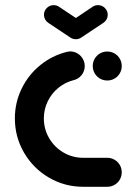

<svg xmlns="http://www.w3.org/2000/svg" viewBox="-20 -716 510 736"><path d="M37 -262.2Q37 -322.6 62.8 -375.7Q88.5 -428.9 133.9 -465.9Q179.3 -503 235.9 -517Q243.3 -518.9 249.3 -518.9Q264.1 -518.9 276.9 -511.3Q289.6 -503.7 297.2 -490.9Q304.8 -478.1 304.8 -463Q304.8 -443.3 293 -428.3Q281.1 -413.3 262.6 -408.9Q230 -400.7 203.9 -379.4Q177.8 -358.1 163 -327.6Q148.1 -297 148.1 -262.2Q148.1 -221.1 168.3 -186.5Q188.5 -151.9 223.1 -131.5Q257.8 -111.1 298.9 -111.1H391.1Q406.3 -111.1 419.1 -103.7Q431.9 -96.3 439.3 -83.5Q446.7 -70.7 446.7 -55.6Q446.7 -40.4 439.3 -27.6Q431.9 -14.8 419.1 -7.4Q406.3 0 391.1 0H298.9Q227.8 0 167.6 -35.2Q107.4 -70.4 72.2 -130.7Q37 -191.1 37 -262.2ZM335.6 -463Q335.6 -478.1 343 -490.9Q350.4 -503.7 363.1 -511.1Q375.9 -518.5 391.1 -518.5Q406.3 -518.5 419.1 -511.1Q431.9 -503.7 439.3 -490.9Q446.7 -478.1 446.7 -463Q446.7 -447.8 439.3 -435Q431.9 -422.2 419.1 -414.8Q406.3 -407.4 391.1 -407.4Q375.9 -407.4 363.1 -414.8Q350.4 -422.2 343 -435Q335.6 -447.8 335.6 -463ZM148.5 -659.3Q148.5 -674.4 159.4 -685.4Q170.4 -696.3 185.6 -696.3Q197 -696.3 206.3 -690L291.9 -633Q299.3 -627.8 303.5 -619.8Q307.8 -611.9 307.8 -602.6Q307.8 -587.4 296.9 -576.5Q285.9 -565.6 270.7 -565.6Q259.3 -565.6 250 -571.9L164.4 -628.9Q157 -634.1 152.8 -642Q148.5 -650 148.5 -659.3ZM355.9 -696.3Q371.1 -696.3 382 -685.4Q393 -674.4 393 -659.3Q393 -650 388.7 -642Q384.4 -634.1 377 -628.9L290.7 -571.5L250 -633L334.8 -690Q344.4 -696.3 355.9 -696.3Z"/></svg>

Font: 26F Galaxy Sans Black
Style: Regular
Weight: 900
Designer: C₂₉H₂₅N₃O₅
Version: Version 1.100